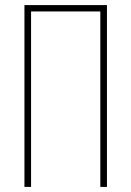

<svg xmlns="http://www.w3.org/2000/svg" viewBox="-20 -734 516 754"><path d="M76 -714H400V0H374V-689H102V0H76Z"/></svg>

Font: Noto Sans Display Thin Cond
Style: Regular
Weight: 250
Width: 3
Designer: Monotype Design team
Foundry: Monotype Imaging Inc.
Version: Version 1.000